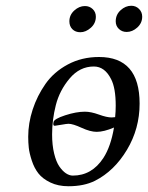

<svg xmlns="http://www.w3.org/2000/svg" viewBox="-20 -637 514 667"><path d="M275 -616Q291 -616 302 -605.5Q313 -595 313 -579Q313 -556 295.5 -540.5Q278 -525 259 -525Q242 -525 231.5 -535.5Q221 -546 221 -563Q221 -585 238 -600.5Q255 -616 275 -616ZM436 -617Q452 -617 463 -606Q474 -595 474 -579Q474 -557 457 -541.5Q440 -526 420 -526Q404 -526 393 -536.5Q382 -547 382 -563Q382 -586 399 -601.5Q416 -617 436 -617ZM161 -170Q161 -133 168 -104Q175 -75 186 -59Q197 -43 209 -35Q221 -27 233 -27Q299 -27 339 -88Q365 -128 376 -194Q341 -179 316 -179Q294 -179 263.5 -193Q233 -207 218 -207Q212 -207 192.5 -203.5Q173 -200 170 -200Q163 -200 166 -213Q168 -224 206.5 -236.5Q245 -249 275 -249Q296 -249 323.5 -239Q351 -229 368 -229Q374 -229 380 -230Q382 -250 382 -270Q382 -331 366 -362Q344 -406 306 -406Q257 -406 222 -364.5Q187 -323 174 -272Q161 -221 161 -170ZM78 -162Q78 -209 93.5 -256.5Q109 -304 138 -345.5Q167 -387 215.5 -413Q264 -439 324 -439Q465 -439 465 -277Q465 -190 421 -116.5Q377 -43 310 -9Q272 10 218 10Q182 10 155 -3Q128 -16 113.5 -34.5Q99 -53 90.5 -79Q82 -105 80 -123.5Q78 -142 78 -162Z"/></svg>

Font: Linux Libertine O
Style: Italic
Weight: 400
Italic angle: -12°
Designer: Philipp H. Poll
Foundry: Philipp H. Poll
Version: Version 5.1.6